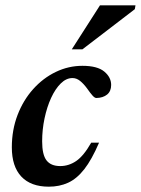

<svg xmlns="http://www.w3.org/2000/svg" viewBox="-20 -690 530 722"><path d="M252.5 -396.5Q229 -396.5 208.5 -376.2Q188 -356 172.2 -321.8Q156.5 -287.5 147.5 -245Q138.5 -202.5 138.5 -158.5Q138.5 -108 155 -86.8Q171.5 -65.5 206.5 -65.5Q238.5 -65.5 266.5 -84.5Q294.5 -103.5 323 -153.5H352.5Q325 -89.5 296.8 -53.5Q268.5 -17.5 236 -2.8Q203.5 12 163.5 12Q96 12 60.2 -26Q24.5 -64 24.5 -136Q24.5 -201.5 46 -257.5Q67.5 -313.5 104.8 -355Q142 -396.5 189.8 -419.5Q237.5 -442.5 290 -442.5Q346 -442.5 372 -421Q398 -399.5 398 -370.5Q398 -347 382.8 -334.5Q367.5 -322 342.5 -321.5Q336 -321.5 327.8 -330.8Q319.5 -340 307 -358Q294 -375.5 280.8 -386Q267.5 -396.5 252.5 -396.5ZM250 -504.5 356 -670H489.5L487 -655.5L290 -504.5Z"/></svg>

Font: Newsreader Text SemiBold
Style: Italic
Weight: 600
Italic angle: -17°
Designer: Hugues Gentile
Foundry: Production Type
Version: Version 1.001